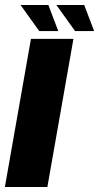

<svg xmlns="http://www.w3.org/2000/svg" viewBox="-52 -746 396 766"><path d="M-32.5 0 71.5 -591H241L137 0ZM247.5 -622 173 -726H284L323.5 -622ZM104.5 -622 30 -726H141L180.5 -622Z"/></svg>

Font: Anybody Condensed ExtraBold
Style: Italic
Weight: 800
Width: 3
Italic angle: -10°
Designer: Tyler Finck
Foundry: Etcetera Type Company
Version: Version 1.010; ttfautohint (v1.8.3) -l 8 -r 50 -G 200 -x 14 